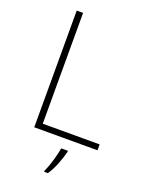

<svg xmlns="http://www.w3.org/2000/svg" viewBox="-170 -799 850 1104"><g transform="rotate(20 255.0 -246.5)"><path d="M102 0V-714H141V-36H489V0ZM330 68Q321 104 305 145Q289 186 266 221H243V214Q251 198 260.5 170.5Q270 143 278 112.5Q286 82 289 61H330Z"/></g></svg>

Font: Noto Sans Lao Looped ExtraLight
Style: Regular
Weight: 200
Designer: Mark Frömberg, Ben Mitchell
Foundry: The Fontpad Ltd
Version: Version 1.002; ttfautohint (v1.8.4.7-5d5b)